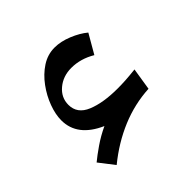

<svg xmlns="http://www.w3.org/2000/svg" viewBox="-127 -589 704 704"><g transform="rotate(-45 225.0 -237.0)"><path d="M168.9 -137.2Q71.8 -180.2 71.8 -263.7Q71.8 -294.4 85 -330.1Q98.1 -365.7 121.6 -397.7Q145 -429.7 176 -450Q207 -470.2 243.2 -470.2Q274.9 -470.2 310.3 -455.8Q345.7 -441.4 369.6 -421.4L326.7 -347.2Q281.7 -374 233.9 -374Q190.9 -374 160.6 -348.6Q130.4 -323.2 130.4 -285.6Q130.4 -239.7 178.2 -220Q226.1 -200.2 300.3 -200.2Q320.8 -200.2 341.6 -201.4Q362.3 -202.6 393.6 -206.1L379.9 -119.6Q305.2 -115.7 234.4 -86.2Q163.6 -56.6 99.6 -4.4L54.2 -63Q74.2 -79.6 104.2 -100.3Q134.3 -121.1 168.9 -137.2Z"/></g></svg>

Font: Pinar SemiBold
Style: Regular
Weight: 600
Designer: Amin Abedi
Version: Version 3.000